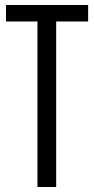

<svg xmlns="http://www.w3.org/2000/svg" viewBox="-20 -749 377 769"><path d="M130 -663H4V-729H333V-663H205V0H130Z"/></svg>

Font: Mona Sans Condensed
Style: Regular
Weight: 400
Width: 3
Designer: Deni Anggara
Foundry: GitHub
Version: Version 2.000